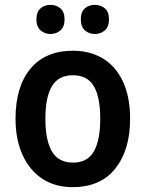

<svg xmlns="http://www.w3.org/2000/svg" viewBox="-20 -854 600 791"><path d="M516 -365Q516 -236 455 -159.5Q394 -83 279 -83Q207 -83 154.5 -117.5Q102 -152 73 -215.5Q44 -279 44 -365Q44 -497 105.5 -571Q167 -645 281 -645Q351 -645 404 -613Q457 -581 486.5 -518Q516 -455 516 -365ZM167 -365Q167 -276 194 -230Q221 -184 281 -184Q340 -184 366.5 -230Q393 -276 393 -365Q393 -454 366.5 -499Q340 -544 280 -544Q221 -544 194 -499Q167 -454 167 -365ZM130 -774Q130 -805 147 -819.5Q164 -834 188 -834Q212 -834 229 -819.5Q246 -805 246 -774Q246 -744 229 -729Q212 -714 188 -714Q164 -714 147 -729Q130 -744 130 -774ZM313 -774Q313 -805 329.5 -819.5Q346 -834 371 -834Q395 -834 412 -819.5Q429 -805 429 -774Q429 -744 412 -729Q395 -714 371 -714Q346 -714 329.5 -729Q313 -744 313 -774Z"/></svg>

Font: Noto Sans Telugu UI SemiCondensed SemiBold
Style: Regular
Weight: 600
Width: 4
Designer: Jelle Bosma - Monotype Design Team
Foundry: Monotype Imaging Inc.
Version: Version 2.005; ttfautohint (v1.8.4.7-5d5b)